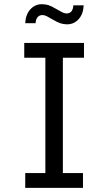

<svg xmlns="http://www.w3.org/2000/svg" viewBox="-20 -912 525 932"><path d="M97.7 -631.8V-703.6H387.7V-631.8H285.2V-71.8H382.8V0H102.5V-71.8H200.2V-631.8ZM253.4 -868.2Q272 -857.4 282.7 -852.1Q293.5 -846.7 302.7 -846.7Q319.3 -846.7 327.4 -857.7Q335.4 -868.7 335.9 -886.2H386.2Q384.3 -843.8 361.6 -818.8Q338.9 -793.9 305.7 -793.9Q288.6 -793.9 273.7 -798.8Q258.8 -803.7 235.4 -817.4Q216.8 -828.6 206.3 -833.7Q195.8 -838.9 186 -838.9Q170.4 -838.9 161.9 -827.9Q153.3 -816.9 152.8 -799.3H102.5Q104.5 -841.8 127.4 -866.7Q150.4 -891.6 183.1 -891.6Q200.7 -891.6 215.3 -887Q230 -882.3 253.4 -868.2Z"/></svg>

Font: Metrophobic
Style: Regular
Weight: 400
Designer: Vernon Adams
Foundry: Vernon Adams
Version: Version 3.200; ttfautohint (v1.8.4.7-5d5b);gftools[0.9.23]